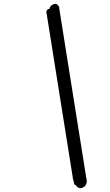

<svg xmlns="http://www.w3.org/2000/svg" viewBox="-20 -763 575 1001"><path d="M222 -704Q223 -704 222 -703Q225 -716 238 -717Q239 -728 249.5 -735.5Q260 -743 271 -743Q278 -742 284.5 -733Q291 -724 289 -718L290 -716Q290 -714 290 -712Q295 -681 430 166Q434 179 432 188Q427 212 403 218Q387 220 375 202Q373 202 369 200Q367 197 366 192.5Q365 188 364 182.5Q363 177 362 175Q360 171 360 167Q359 164 359 160L223 -693Q220 -698 222 -704Z"/></svg>

Font: Coval
Style: Italic
Weight: 400
Foundry: Context Ltd
Version: Version 001.000